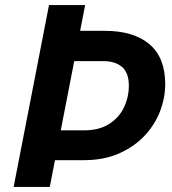

<svg xmlns="http://www.w3.org/2000/svg" viewBox="-20 -740 680 760"><path d="M253 -618H394Q509 -618 571.5 -565Q634 -512 634 -407Q634 -353 613.5 -299.5Q593 -246 552 -202.5Q511 -159 451 -132.5Q391 -106 312 -106H152L174 -224H312Q372 -224 411.5 -249Q451 -274 470.5 -314.5Q490 -355 490 -401Q490 -452 463 -475Q436 -498 390 -498H230ZM174 -720H317L177 0H34Z"/></svg>

Font: Kufam SemiBold
Style: Italic
Weight: 600
Italic angle: -11°
Designer: Artur Schmal
Foundry: Original Type
Version: Version 1.301; ttfautohint (v1.8.3)